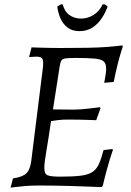

<svg xmlns="http://www.w3.org/2000/svg" viewBox="-20 -858 607 888"><path d="M185 -80Q185 -54 200 -47.5Q215 -41 257 -41Q315 -41 350 -45Q385 -49 405 -61Q425 -73 436.5 -97.5Q448 -122 459 -164L500 -169L502 -164Q502 -164 494 -140Q486 -116 475.5 -78Q465 -40 455 2L450 7Q450 7 429 6.5Q408 6 374.5 4.5Q341 3 301.5 2Q262 1 225 0.5Q188 0 161 0Q125 0 95 2.5Q65 5 47 7.5Q29 10 29 10L40 -33Q84 -39 102 -56.5Q120 -74 125 -117L178 -542Q182 -574 176.5 -585Q171 -596 149 -596Q141 -596 128.5 -595Q116 -594 116 -594L115 -597L126 -639Q126 -639 138 -638.5Q150 -638 170 -637.5Q190 -637 213 -636.5Q236 -636 257 -636Q334 -636 386.5 -637Q439 -638 476.5 -641Q514 -644 546 -648L548 -643Q548 -643 541 -621Q534 -599 524.5 -562Q515 -525 506 -479L462 -475Q462 -475 464 -486Q466 -497 468.5 -512Q471 -527 471 -540Q471 -563 460 -573.5Q449 -584 418.5 -587Q388 -590 329 -590Q298 -590 283.5 -588Q269 -586 264 -578Q259 -570 256 -551L225 -352Q241 -352 271.5 -351.5Q302 -351 324 -351Q337 -351 356.5 -352.5Q376 -354 395.5 -356.5Q415 -359 428.5 -360.5Q442 -362 442 -362L445 -358L425 -302Q425 -302 402.5 -303Q380 -304 348.5 -304.5Q317 -305 290 -305Q269 -305 248.5 -302.5Q228 -300 216 -298Q204 -214 194.5 -160Q185 -106 185 -80ZM355 -772Q385 -772 412 -788.5Q439 -805 455 -838H464L478 -828Q468 -800 450.5 -773.5Q433 -747 407.5 -730.5Q382 -714 348 -714Q314 -714 292.5 -730.5Q271 -747 259.5 -773.5Q248 -800 245 -828L262 -838H270Q278 -805 301 -788.5Q324 -772 355 -772Z"/></svg>

Font: Alegreya
Style: Italic
Weight: 400
Italic angle: -7°
Designer: Juan Pablo del Peral
Foundry: Huerta Tipografica
Version: Version 2.009